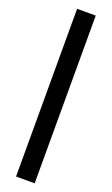

<svg xmlns="http://www.w3.org/2000/svg" viewBox="-188 -776 620 1065"><g transform="rotate(20 122.5 -243.0)"><path d="M67 252V-738H177V252Z"/></g></svg>

Font: Gantari
Style: Bold
Weight: 700
Designer: Anugrah Pasau
Foundry: Lafontype
Version: Version 1.000; ttfautohint (v1.6)